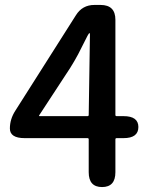

<svg xmlns="http://www.w3.org/2000/svg" viewBox="-20 -757 610 777"><path d="M393 0Q339 0 339 -60V-193Q339 -198 334 -198H80Q20 -198 20 -237Q20 -275 42 -309L287 -695Q313 -737 362 -737H387Q447 -737 447 -677V-292Q447 -287 452 -287H480Q540 -287 540 -243Q540 -198 480 -198H452Q447 -198 447 -193V-60Q447 0 393 0ZM139 -291Q136 -287 141 -287H334Q339 -287 339 -292L344 -618Q344 -623 342 -623Q340 -623 334 -612L296 -537Q281 -509 264 -482Z"/></svg>

Font: Resource Han Rounded TW Medium
Style: Regular
Weight: 500
Designer: Cyano Hao (round all glyphs); Ryoko NISHIZUKA 西塚涼子 (kana, bopomofo & ideographs); Paul D. Hunt (Latin, Greek & Cyrillic)
Foundry: Cyano Hao
Version: 0.990